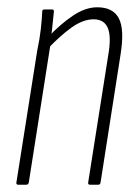

<svg xmlns="http://www.w3.org/2000/svg" viewBox="-20 -507 377 527"><path d="M227 0Q221 0 222 -6L277 -355Q286 -406 276 -430Q266 -454 237 -454Q208 -454 176.5 -431.5Q145 -409 112 -374L115 -408Q145 -440 179.5 -463.5Q214 -487 247 -487Q290 -487 306 -457Q322 -427 311 -358L256 -6Q255 0 250 0ZM30 0Q24 0 25 -6L82 -367Q89 -400 92 -427Q95 -454 96 -476Q96 -481 102 -481H123Q128 -481 128 -476Q126 -453 123 -427.5Q120 -402 117 -386L118 -382L59 -6Q58 0 52 0Z"/></svg>

Font: Sofia Sans Extra Condensed ExtraLight
Style: Italic
Weight: 250
Italic angle: -9°
Version: Version 4.100